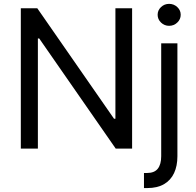

<svg xmlns="http://www.w3.org/2000/svg" viewBox="-20 -770 1016 995"><path d="M664.6 -727.1V0H579.6L183.1 -570.8H176.3V0H87.9V-727.1H173.3L570.8 -154.8H578.1V-727.1ZM815.4 -545.4H899.4V39.6Q899.4 89.8 882.1 127Q864.7 164.1 830.1 184.3Q795.4 204.6 743.2 204.6Q738.8 204.6 734.6 204.6Q730.5 204.6 726.1 204.6V126.5Q730.5 126.5 733.9 126.5Q737.3 126.5 741.7 126.5Q780.3 126.5 797.9 104Q815.4 81.5 815.4 39.6ZM856.4 -636.2Q832 -636.2 814.5 -653.1Q796.9 -669.9 796.9 -693.4Q796.9 -716.8 814.5 -733.4Q832 -750 856.4 -750Q880.9 -750 898.7 -733.4Q916.5 -716.8 916.5 -693.4Q916.5 -669.9 898.7 -653.1Q880.9 -636.2 856.4 -636.2Z"/></svg>

Font: Sahel VF Regular
Style: Regular
Weight: 400
Foundry: Saber Rastikerdar (saber.rastikerdar@gmail.com)
Version: Version 3.4.0